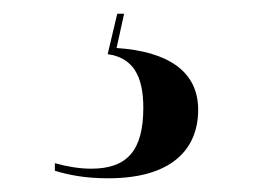

<svg xmlns="http://www.w3.org/2000/svg" viewBox="-20 -20 373 280"><path d="M138 240C230 240 269 198 269 140C269 84 225 55 150 50L161 0H151L137 59C174 64 189 91 189 137C189 199 166 226 113 226C96 226 78 223 60 218V229C80 235 103 240 138 240Z"/></svg>

Font: Noto Serif Display
Style: Regular
Weight: 400
Designer: Monotype Design Team
Foundry: Monotype Imaging Inc.
Version: Version 2.009